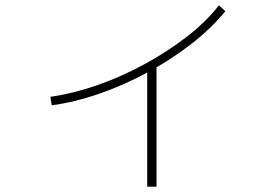

<svg xmlns="http://www.w3.org/2000/svg" viewBox="-20 -643 1040 720"><path d="M169 -280Q254 -292 344.5 -323.5Q435 -355 520.5 -401.5Q606 -448 679 -504Q752 -560 801 -623L825 -601Q773 -537 698.5 -479Q624 -421 536 -373Q448 -325 355 -292.5Q262 -260 174 -248ZM532 57V-400H567V57Z"/></svg>

Font: M PLUS 1 ExtraLight
Style: Regular
Weight: 250
Version: Version 1.001